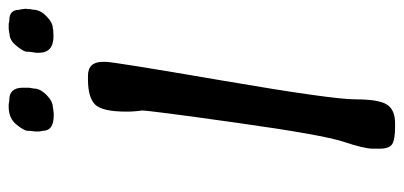

<svg xmlns="http://www.w3.org/2000/svg" viewBox="-260 -661 915 435"><g transform="rotate(-90 197.5 -443.5)"><path d="M153.3 -779.3Q118.7 -779.3 118.7 -803.7L117.2 -811.5V-822.8L117.7 -824.7V-828.1Q118.7 -831.1 118.7 -838.6Q118.7 -846.2 132.8 -863.8Q147 -881.3 172.9 -881.3H179.2Q185.1 -879.9 189 -879.9Q216.3 -879.9 216.3 -849.1V-835.9L214.4 -824.2Q214.4 -810.1 200 -795.7Q185.5 -781.2 171.4 -781.2Q168.5 -780.3 166.5 -780.3L158.2 -779.3ZM393.1 -826.2Q393.1 -810.5 378.4 -795.9Q363.8 -781.2 349.6 -781.2L346.7 -780.3H343.3L333 -779.8Q295.4 -779.8 295.4 -813V-819.8L295.9 -821.3L297.4 -833Q297.9 -835 297.9 -841.1Q297.9 -847.2 310.8 -863.3Q323.7 -879.4 338.4 -879.4Q341.3 -880.4 342.8 -880.4L349.6 -881.3H361.3Q365.7 -879.9 369.1 -879.9Q392.6 -879.9 392.6 -858.4Q394 -854 394 -852.1L395 -844.2V-840.8L394.5 -839.4V-834.5Q394.5 -834.5 393.1 -826.2ZM78.1 -41.5V-55.7Q78.1 -75.7 93.8 -122.6Q109.4 -169.4 137 -365.7Q164.6 -562 164.6 -579.1L163.1 -592.8Q162.1 -602.1 162.1 -614.3Q162.1 -668.5 177.7 -685.1Q193.4 -701.7 235.8 -701.7H243.2Q274.9 -701.7 274.9 -668V-661.1Q274.9 -644.5 232.4 -396.7Q189.9 -148.9 189.9 -95.7Q189.9 -42.5 178 -24.2Q166 -5.9 135.7 -5.9H128.4Q98.6 -5.9 88.4 -12.5Q78.1 -19 78.1 -41.5Z"/></g></svg>

Font: Averia Sans Libre
Style: Italic
Weight: 400
Italic angle: -7.90001°
Version: Version 1.002